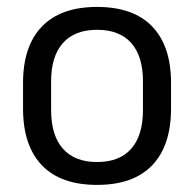

<svg xmlns="http://www.w3.org/2000/svg" viewBox="-20 -521 560 554"><path d="M260 12.5Q155 12.5 100.8 -44.2Q46.5 -101 46.5 -207.5V-282Q46.5 -388 101 -444.5Q155.5 -501 260 -501Q365 -501 419.2 -444.5Q473.5 -388 473.5 -282V-207.5Q473.5 -101 419.2 -44.2Q365 12.5 260 12.5ZM260 -53.5Q325 -53.5 358.8 -92Q392.5 -130.5 392.5 -203V-286.5Q392.5 -358.5 358.8 -396.8Q325 -435 260 -435Q195.5 -435 161.5 -396.8Q127.5 -358.5 127.5 -286.5V-203Q127.5 -130.5 161.5 -92Q195.5 -53.5 260 -53.5Z"/></svg>

Font: Anek Tamil Medium
Style: Regular
Weight: 400
Version: Version 1.003